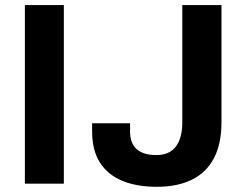

<svg xmlns="http://www.w3.org/2000/svg" viewBox="-20 -706 944 738"><path d="M75.6 0V-686.4H225.4V0ZM583.1 12Q504.3 12 448.5 -11.7Q392.7 -35.3 363.4 -82.2Q334.1 -129.1 334.1 -200.7V-232.3H480V-200.9Q480 -155.2 505.5 -132.6Q530.9 -110 581.6 -110Q630.7 -110 655.7 -142.4Q680.7 -174.8 680.7 -236.1V-686.4H831.3V-235.9Q831.3 -152.6 802 -97.5Q772.7 -42.3 717.3 -15.2Q661.9 12 583.1 12Z"/></svg>

Font: Archivo SemiBold
Style: Regular
Weight: 600
Designer: Hector Gatti
Foundry: Omnibus-Type
Version: Version 2.001